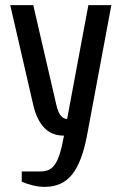

<svg xmlns="http://www.w3.org/2000/svg" viewBox="-20 -520 485 750"><path d="M20 -500H109.9L200.2 -109.9Q207 -80.1 218 -67.6Q229 -55.2 242.2 -55.2L325.2 -500H415L319.8 9.8Q299.8 114.7 261 162.4Q222.2 210 154.8 210Q131.8 210 107.9 204.1Q84 198.2 64.9 189.9V149.9H134.8Q153.8 149.9 168 144.5Q182.1 139.2 193.6 123.5Q205.1 107.9 213.6 80.3Q222.2 52.7 230 9.8Q181.2 9.8 152.1 -21.7Q123 -53.2 109.9 -109.9Z"/></svg>

Font: 
Style: .
Weight: 400
Designer: Jovanny Lemonad
Foundry: Jovanny Lemonad
Version: Version 1.002